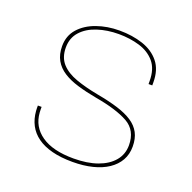

<svg xmlns="http://www.w3.org/2000/svg" viewBox="-103 -641 751 751"><g transform="rotate(20 273.0 -265.0)"><path d="M273.5 8.5Q225 8.5 188.2 -1Q151.5 -10.5 126.5 -28.5Q101.5 -46.5 88 -72.2Q74.5 -98 72 -130.5Q71.5 -136 71.5 -142Q71.5 -148 71.5 -152.5H87Q87 -148 87 -141.8Q87 -135.5 87.5 -129.5Q91.5 -71.5 139 -38.5Q186.5 -5.5 272.5 -5.5Q330 -5.5 371.8 -20.5Q413.5 -35.5 436.5 -63Q459.5 -90.5 459.5 -128Q459.5 -190 411.8 -216.8Q364 -243.5 275 -259Q231 -267 195 -277.8Q159 -288.5 133.8 -304.8Q108.5 -321 94.8 -345.2Q81 -369.5 81 -404Q81 -447 107.5 -476.8Q134 -506.5 177.5 -522Q221 -537.5 272 -537.5Q325.5 -537.5 369.2 -523Q413 -508.5 439 -476.5Q465 -444.5 465 -392Q465 -389.5 465 -386Q465 -382.5 465 -379.5H449.5Q449.5 -382 449.5 -385.5Q449.5 -389 449.5 -391.5Q449.5 -442 425 -470.8Q400.5 -499.5 360.5 -511.5Q320.5 -523.5 274 -523.5Q226 -523.5 185.5 -510.2Q145 -497 120.8 -470.2Q96.5 -443.5 96.5 -403.5Q96.5 -362.5 119.2 -337.2Q142 -312 182.8 -297.5Q223.5 -283 277 -273Q326.5 -264 363.5 -252.5Q400.5 -241 425.2 -224.8Q450 -208.5 462.5 -185Q475 -161.5 475 -128Q475 -96 460.8 -70.8Q446.5 -45.5 420 -27.8Q393.5 -10 356.5 -0.8Q319.5 8.5 273.5 8.5Z"/></g></svg>

Font: Epilogue Thin
Style: Regular
Weight: 250
Designer: Tyler Finck
Foundry: Etcetera Type Co
Version: Version 2.111